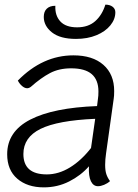

<svg xmlns="http://www.w3.org/2000/svg" viewBox="-20 -799 598 829"><path d="M438 -137Q434 -110 434 -87Q434 -63 439 -47.5Q444 -32 455 -17Q444 -7 429.5 -1Q415 5 403 5Q383 5 372.5 -16.5Q362 -38 364 -81Q329 -41 278.5 -15.5Q228 10 169 10Q98 10 54.5 -27.5Q11 -65 11 -133Q11 -231 110.5 -282.5Q210 -334 399 -341L403 -373Q405 -384 405 -404Q405 -454 376 -479Q347 -504 287 -504Q235 -504 196 -483.5Q157 -463 113 -424Q105 -418 97 -418Q87 -418 76 -427Q65 -436 57 -451Q164 -560 297 -560Q380 -560 426.5 -519Q473 -478 473 -406Q473 -384 471 -373ZM373 -160 391 -286Q229 -279 155 -242.5Q81 -206 81 -134Q81 -46 182 -46Q233 -46 282 -76Q331 -106 373 -160ZM169 -726Q169 -749 182 -761.5Q195 -774 219 -774Q217 -732 240.5 -706.5Q264 -681 313 -681Q361 -681 391 -707.5Q421 -734 435 -779Q454 -779 466 -770Q478 -761 478 -746Q478 -716 456.5 -689.5Q435 -663 396.5 -647Q358 -631 308 -631Q240 -631 204.5 -659Q169 -687 169 -726Z"/></svg>

Font: Krub
Style: Italic
Weight: 400
Italic angle: -8°
Designer: Ekaluck Peanpanawate
Foundry: Cadson Demak Co.,Ltd.
Version: Version 1.000; ttfautohint (v1.6)